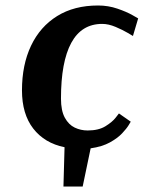

<svg xmlns="http://www.w3.org/2000/svg" viewBox="-20 -531 523 699"><path d="M211 148 215 5Q142 -10 101 -63Q60 -116 60 -202Q60 -295 93 -364.5Q126 -434 188 -472.5Q250 -511 337 -511Q374 -511 407.5 -499.5Q441 -488 462 -476Q483 -464 483 -464L464 -400Q464 -400 445.5 -411Q427 -422 401 -433Q375 -444 352 -444Q277 -444 239.5 -375Q202 -306 202 -172Q202 -128 216 -102.5Q230 -77 252 -66.5Q274 -56 299 -56Q339 -56 364 -71.5Q389 -87 401 -102.5Q413 -118 413 -118L456 -88Q456 -88 448.5 -75.5Q441 -63 424.5 -45.5Q408 -28 380 -12.5Q352 3 310 9L281 148Z"/></svg>

Font: Arsenal SC
Style: Bold Italic
Weight: 700
Italic angle: -9.10001°
Designer: Andrij Shevchenko
Foundry: Stairsfor
Version: Version 2.001; ttfautohint (v1.8.4.7-5d5b)